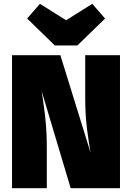

<svg xmlns="http://www.w3.org/2000/svg" viewBox="-20 -985 691 1005"><path d="M463 -965 326 -879 189 -965 122 -888 267 -747H385L530 -888ZM608 -696H426V-473C426 -347 441 -267 454 -186L296 -696H43V0H225V-216C225 -345 208 -441 198 -508L350 0H608Z"/></svg>

Font: Fira Sans Heavy
Style: Regular
Weight: 900
Designer: bBox Type GmbH & Carrois Corporate GbR & Edenspiekermann AG
Foundry: bBox Type GmbH & Carrois Corporate GbR & Edenspiekermann AG
Version: Version 4.300;PS 004.300;hotconv 1.0.88;makeotf.lib2.5.64775